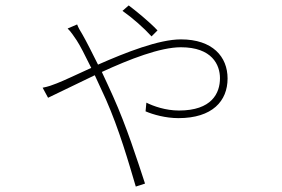

<svg xmlns="http://www.w3.org/2000/svg" viewBox="-20 -627 1040 707"><path d="M560 -515C529 -548 479 -588 454 -607L431 -587C468 -561 510 -524 538 -493ZM229 -522C240 -512 254 -491 262 -479C274 -461 293 -424 316 -377C261 -352 215 -330 189 -320C174 -314 158 -308 137 -304L157 -267C196 -285 259 -317 329 -350C342 -321 356 -291 370 -261C419 -150 454 -28 480 60L514 49C486 -36 446 -162 396 -273C384 -301 369 -331 355 -362C457 -409 570 -453 646 -453C761 -453 790 -388 790 -339C790 -284 760 -220 639 -220C590 -220 545 -236 519 -249L516 -217C544 -205 590 -192 637 -192C762 -192 818 -255 818 -338C818 -418 763 -482 646 -482C565 -482 443 -434 341 -389C319 -433 298 -475 283 -501C275 -514 269 -524 264 -537Z"/></svg>

Font: Source Han Sans CN ExtraLight
Style: Regular
Weight: 250
Designer: Ryoko NISHIZUKA (kana & ideographs); Paul D. Hunt (Latin, Greek & Cyrillic); Wenlong ZHANG (bopomofo); Sandoll Communica
Foundry: Adobe Systems Incorporated
Version: Version 1.004;PS 1.004;hotconv 16.6.51;makeotf.lib2.5.65220